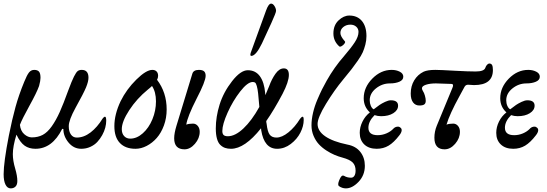

<svg xmlns="http://www.w3.org/2000/svg" viewBox="-47 -811 3024 1061"><path d="M12.2 230Q-6.3 230 -16.6 209.2Q-26.9 188.5 -26.9 151.9Q-26.9 86.4 2 -62Q20 -152.3 38.6 -219.5Q57.1 -286.6 86.9 -358.9Q101.6 -395.5 113 -410.2Q124.5 -424.8 142.1 -424.8Q160.2 -424.8 168.5 -415.3Q176.8 -405.8 176.8 -380.9Q176.8 -364.7 168.9 -335.9Q156.2 -299.8 115.7 -226.6Q75.2 -153.3 63 -121.1Q66.9 -86.9 87.2 -69.3Q107.4 -51.8 128.9 -51.8Q163.1 -51.8 189.2 -65.7Q215.3 -79.6 239 -113Q262.7 -146.5 283.2 -192.1Q303.7 -237.8 330.1 -311Q349.6 -363.8 361.8 -387.9Q374 -412.1 382.6 -418.5Q391.1 -424.8 404.8 -424.8Q441.9 -424.8 441.9 -381.8Q441.9 -360.8 428.5 -328.1Q415 -295.4 370.1 -214.8Q333 -147 333 -113.8Q333 -84.5 345 -67.6Q356.9 -50.8 377 -50.8Q416.5 -50.8 453.6 -79.3Q490.7 -107.9 520 -155.8Q527.3 -166 533.2 -166Q540 -166 540 -144Q540 -126 534.7 -105.5Q529.3 -85 517.8 -64.2Q506.3 -43.5 490.7 -26.6Q475.1 -9.8 451.9 0.7Q428.7 11.2 401.9 11.2Q360.4 11.2 331.8 -23.2Q303.2 -57.6 303.2 -98.1L296.9 -99.1Q241.7 11.2 148.9 11.2Q113.8 11.2 89.4 -5.9Q64.9 -22.9 43.9 -66.9Q23.9 -2.4 23.9 41Q23.9 76.7 37.1 121.1Q48.8 161.1 48.8 189Q48.8 210 38.6 220Q28.3 230 12.2 230Z M701.7 11.2Q646 11.2 615.5 -20.8Q585 -52.7 585 -113.8Q585 -179.2 619.6 -252Q651.9 -317.4 706.3 -371.1Q760.7 -424.8 794.9 -424.8Q809.6 -424.8 818.1 -416.3Q826.7 -407.7 826.7 -392.1Q826.7 -380.4 820.8 -370.1Q874 -300.3 874 -206.1Q874 -159.2 858.9 -117.9Q843.8 -76.7 819.3 -48.8Q794.9 -21 763.9 -4.9Q732.9 11.2 701.7 11.2ZM626 -97.2Q626 -73.2 638.9 -59.1Q651.9 -44.9 672.9 -44.9Q709 -44.9 742.2 -74.5Q775.4 -104 795.2 -151.9Q814.9 -199.7 814.9 -251Q814.9 -303.2 793 -335.9Q783.2 -326.2 770 -315.9Q709 -266.1 667.5 -202.6Q626 -139.2 626 -97.2Z M972.7 14.2Q915.5 14.2 915.5 -46.9Q915.5 -74.7 928.2 -116.2L1015.6 -402.8Q1021.5 -424.8 1052.2 -424.8Q1071.8 -424.8 1080.6 -417Q1089.4 -409.2 1089.4 -392.1Q1089.4 -361.8 1039.6 -266.1Q988.3 -165.5 982.4 -122.1Q995.6 -127.9 1019.5 -127.9Q1035.2 -127.9 1045.9 -115.2Q1056.6 -102.5 1056.6 -83Q1056.6 -46.9 1030.3 -16.4Q1003.9 14.2 972.7 14.2Z M1341.3 -502Q1336.4 -502 1336.4 -509.8Q1336.4 -513.2 1338.4 -519L1423.3 -752.9Q1437 -791 1451.2 -791Q1461.4 -791 1470 -777.3Q1478.5 -763.7 1478.5 -751Q1478.5 -741.2 1452.6 -684.1L1400.4 -570.8Q1367.2 -502 1341.3 -502ZM1229.5 11.2Q1210.9 11.2 1196.8 6.3Q1182.6 1.5 1170.4 -10.3Q1158.2 -22 1151.9 -44.9Q1145.5 -67.9 1145.5 -101.1Q1145.5 -165.5 1166.5 -232.9Q1188 -301.8 1235.4 -362.3Q1282.7 -422.9 1322.3 -422.9Q1364.7 -422.9 1388.9 -390.1Q1413.1 -357.4 1418.5 -295.9Q1418.5 -294.4 1418.9 -290.8Q1419.4 -287.1 1419.4 -285.2Q1438.5 -329.6 1440.4 -335Q1454.6 -374.5 1475.6 -403.8Q1496.6 -433.1 1521.5 -433.1Q1549.3 -433.1 1549.3 -397Q1549.3 -359.4 1514.2 -292Q1466.8 -202.6 1424.3 -142.1Q1424.3 -134.8 1426.3 -127Q1431.2 -83 1443.4 -66.9Q1455.6 -50.8 1480.5 -50.8Q1511.2 -50.8 1547.1 -79.8Q1583 -108.9 1611.3 -154.8Q1619.6 -166 1625.5 -166Q1631.3 -166 1631.3 -147.9Q1631.3 -114.3 1613 -78.1Q1594.7 -42 1559.8 -15.4Q1524.9 11.2 1484.4 11.2Q1413.1 11.2 1396.5 -90.8Q1395.5 -94.7 1395.5 -102.1Q1305.2 11.2 1229.5 11.2ZM1181.6 -86.9Q1181.6 -71.8 1188.7 -64.9Q1195.8 -58.1 1212.4 -58.1Q1252.4 -58.1 1298.3 -101.3Q1344.2 -144.5 1386.2 -220.2Q1382.3 -268.6 1379.4 -294.7Q1376.5 -320.8 1372.1 -335.7Q1367.7 -350.6 1363 -354.2Q1358.4 -357.9 1349.6 -357.9Q1321.3 -357.9 1280.5 -305.7Q1239.7 -253.4 1210.7 -188.5Q1181.6 -123.5 1181.6 -86.9Z M1864.3 230Q1843.3 230 1825.2 216.8Q1817.9 209.5 1827.1 186Q1834 168.5 1840.3 162.6Q1846.7 156.7 1855 161.1Q1871.1 170.9 1893.1 170.9Q1904.8 170.9 1911.4 160.4Q1918 149.9 1918 131.8Q1918 103 1901.9 86.9Q1885.7 70.8 1846.2 60.1Q1823.7 54.2 1801.8 44.9Q1779.8 35.6 1756.1 20.3Q1732.4 4.9 1714.8 -14.2Q1697.3 -33.2 1685.8 -60.3Q1674.3 -87.4 1674.3 -118.2Q1674.3 -151.4 1682.9 -188Q1691.4 -224.6 1706.8 -260.5Q1722.2 -296.4 1732.7 -317.4Q1743.2 -338.4 1758.3 -365.2Q1799.8 -439 1855 -502Q1893.6 -546.9 1913.8 -577.9Q1934.1 -608.9 1934.1 -634.8Q1934.1 -652.3 1921.4 -663.6Q1908.7 -674.8 1889.2 -674.8Q1866.2 -674.8 1850.1 -661.6Q1834 -648.4 1834 -628.9Q1834 -610.4 1858.4 -583Q1862.8 -579.1 1856.7 -570.3Q1850.6 -561.5 1841.1 -556.2Q1831.5 -550.8 1827.1 -555.2Q1795.4 -584 1795.4 -626Q1795.4 -671.4 1823.7 -698.2Q1852.1 -725.1 1883.3 -725.1Q1927.7 -725.1 1952.9 -695.1Q1978 -665 1978 -611.8Q1978 -587.4 1971.9 -564.2Q1965.8 -541 1957.8 -522.5Q1949.7 -503.9 1930.2 -475.8Q1910.6 -447.8 1895.8 -428.7Q1880.9 -409.7 1849.1 -371.1Q1800.8 -313 1754.4 -237.1Q1708 -161.1 1708 -126Q1708 -86.9 1750 -57.9Q1792 -28.8 1872.1 -12.2Q1919.4 -3.4 1944.3 28.6Q1969.2 60.5 1969.2 105Q1969.2 157.2 1934.6 193.6Q1899.9 230 1864.3 230Z M2034.7 11.2Q1991.2 11.2 1966.1 -12.7Q1940.9 -36.6 1940.9 -77.1Q1940.9 -108.4 1956.1 -139.2Q1971.2 -169.9 1997.1 -189.9Q1962.9 -220.7 1962.9 -268.1Q1962.9 -328.1 2010.3 -376.5Q2057.6 -424.8 2117.7 -424.8Q2142.6 -424.8 2162.1 -414.8Q2181.6 -404.8 2181.6 -387.2Q2181.6 -368.7 2159.9 -359.4Q2138.2 -350.1 2107.9 -350.1Q2064.9 -350.1 2030.5 -322.5Q1996.1 -294.9 1996.1 -256.8Q1996.1 -240.2 2002.2 -226.1Q2008.3 -211.9 2018.1 -207Q2038.1 -222.7 2050.3 -231Q2062.5 -239.3 2080.8 -248Q2099.1 -256.8 2112.8 -256.8Q2152.8 -256.8 2152.8 -227.1Q2152.8 -202.1 2126.5 -185.5Q2100.1 -168.9 2059.1 -168.9Q2040 -168.9 2022.9 -174.8Q1988.8 -140.6 1988.8 -105Q1988.8 -64 2040 -64Q2064.9 -64 2087.9 -73.7Q2110.8 -83.5 2125 -98.1Q2133.8 -108.4 2145.8 -110.6Q2157.7 -112.8 2164.1 -106.9Q2173.8 -101.1 2172.6 -89.4Q2171.4 -77.6 2159.7 -63Q2129.4 -23.4 2100.3 -6.1Q2071.3 11.2 2034.7 11.2Z M2409.7 14.2Q2353.5 14.2 2353.5 -49.8Q2353.5 -84 2366.7 -116.2L2452.6 -324.2Q2462.4 -345.7 2448.7 -347.2Q2374 -350.1 2361.8 -350.1Q2329.1 -350.1 2306.9 -342.8Q2284.7 -335.4 2284.7 -323.2Q2284.7 -316.4 2290.5 -307.1Q2296.4 -298.8 2301 -282.7Q2305.7 -266.6 2305.7 -253.9Q2305.7 -239.7 2297.4 -233.9Q2289.1 -228 2270.5 -228Q2248.5 -228 2235.6 -245.1Q2222.7 -262.2 2222.7 -293.9Q2222.7 -335 2241.9 -366.9Q2261.2 -398.9 2294.4 -415Q2316.4 -424.8 2358.4 -424.8Q2385.3 -424.8 2469.7 -419.9Q2540.5 -416 2581.5 -416Q2627.9 -416 2634.8 -436Q2638.2 -446.8 2644.8 -453.4Q2651.4 -460 2656.7 -460Q2667.5 -460 2672.1 -451.9Q2676.8 -443.8 2676.8 -423.8Q2676.8 -340.8 2572.8 -340.8Q2565.9 -340.8 2555.7 -341.8Q2545.4 -342.8 2539.6 -342.8Q2526.9 -342.8 2520.5 -332L2492.7 -280.8Q2437.5 -180.7 2420.4 -122.1Q2433.6 -127.9 2457.5 -127.9Q2473.1 -127.9 2483.9 -115.2Q2494.6 -102.5 2494.6 -83Q2494.6 -46.9 2468.3 -16.4Q2441.9 14.2 2409.7 14.2Z M2789.1 11.2Q2745.6 11.2 2720.5 -12.7Q2695.3 -36.6 2695.3 -77.1Q2695.3 -108.4 2710.4 -139.2Q2725.6 -169.9 2751.5 -189.9Q2717.3 -220.7 2717.3 -268.1Q2717.3 -328.1 2764.6 -376.5Q2812 -424.8 2872.1 -424.8Q2897 -424.8 2916.5 -414.8Q2936 -404.8 2936 -387.2Q2936 -368.7 2914.3 -359.4Q2892.6 -350.1 2862.3 -350.1Q2819.3 -350.1 2784.9 -322.5Q2750.5 -294.9 2750.5 -256.8Q2750.5 -240.2 2756.6 -226.1Q2762.7 -211.9 2772.5 -207Q2792.5 -222.7 2804.7 -231Q2816.9 -239.3 2835.2 -248Q2853.5 -256.8 2867.2 -256.8Q2907.2 -256.8 2907.2 -227.1Q2907.2 -202.1 2880.9 -185.5Q2854.5 -168.9 2813.5 -168.9Q2794.4 -168.9 2777.3 -174.8Q2743.2 -140.6 2743.2 -105Q2743.2 -64 2794.4 -64Q2819.3 -64 2842.3 -73.7Q2865.2 -83.5 2879.4 -98.1Q2888.2 -108.4 2900.1 -110.6Q2912.1 -112.8 2918.5 -106.9Q2928.2 -101.1 2927 -89.4Q2925.8 -77.6 2914.1 -63Q2883.8 -23.4 2854.7 -6.1Q2825.7 11.2 2789.1 11.2Z"/></svg>

Font: Junicode SmCond
Style: Italic
Weight: 400
Width: 4
Italic angle: -11°
Designer: Peter S. Baker
Version: Version 2.206